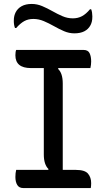

<svg xmlns="http://www.w3.org/2000/svg" viewBox="-20 -953 540 973"><path d="M440 0H98Q77 0 67.5 -15.5Q58 -31 58 -56Q58 -66 59 -75.5Q60 -85 62 -92H224L226 -96Q202 -119 202 -170V-608H137Q58 -608 58 -673Q58 -681 59 -688.5Q60 -696 62 -700H403Q426 -700 434 -683.5Q442 -667 442 -641Q442 -634 441 -625Q440 -616 438 -608H276L274 -604Q298 -582 298 -530V-92H365Q410 -92 426 -73Q442 -54 442 -25Q442 -18 441.5 -12Q441 -6 440 0ZM349 -860Q375 -860 395.5 -871Q416 -882 436 -906H442Q445 -899 446.5 -889Q448 -879 448 -870Q448 -854 445.5 -844Q443 -834 439 -826Q417 -784 357 -784Q330 -784 304.5 -795Q279 -806 253.5 -820.5Q228 -835 202 -846Q176 -857 149 -857Q123 -857 103 -846Q83 -835 62 -811H56Q50 -826 50 -847Q50 -862 52.5 -872Q55 -882 59 -890Q69 -910 89.5 -921.5Q110 -933 141 -933Q168 -933 194 -922Q220 -911 245.5 -896.5Q271 -882 296.5 -871Q322 -860 349 -860Z"/></svg>

Font: Recursive Sn Csl St
Style: Regular
Weight: 400
Version: Version 1.079;hotconv 1.0.112;makeotfexe 2.5.65598; ttfautoh